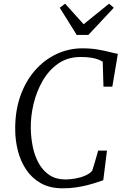

<svg xmlns="http://www.w3.org/2000/svg" viewBox="-20 -1013 670 1041"><path d="M320 8Q251 8 202.2 -19.2Q153.5 -46.5 122.8 -92Q92 -137.5 77.5 -193.5Q63 -249.5 62.5 -306.5Q61 -407 89.2 -489Q117.5 -571 168.2 -629.5Q219 -688 285.5 -719.5Q352 -751 426.5 -751Q472.5 -751 510.2 -744.5Q548 -738 575.5 -730.8Q603 -723.5 619 -721L589 -543H541L537 -678.5Q526.5 -685 511.5 -690.8Q496.5 -696.5 473.8 -700.2Q451 -704 417 -704Q346.5 -704 295 -667.8Q243.5 -631.5 210.2 -573Q177 -514.5 161.2 -446.5Q145.5 -378.5 147 -314.5Q148 -264 158.2 -215Q168.5 -166 190.8 -126.5Q213 -87 248.5 -63.5Q284 -40 335 -40Q359.5 -40 388.2 -45Q417 -50 442 -60.8Q467 -71.5 480 -87.5Q484 -100.5 488.2 -114Q492.5 -127.5 496.5 -141.5Q500.5 -155.5 504.5 -169.2Q508.5 -183 512 -196.5H560L540 -36Q526 -31 504 -23.8Q482 -16.5 454 -9.2Q426 -2 392.2 3Q358.5 8 320 8ZM396 -823.5 304 -971 333 -993Q358 -965.5 383 -937.5Q408 -909.5 433.5 -881.5Q467.5 -909.5 502.2 -937.2Q537 -965 571.5 -993L597 -971L459 -823.5Z"/></svg>

Font: Merriweather 24pt Light
Style: Italic
Weight: 300
Italic angle: -7.8°
Version: Version 2.101